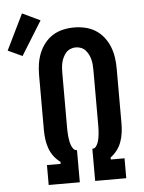

<svg xmlns="http://www.w3.org/2000/svg" viewBox="-134 -877 691 922"><g transform="rotate(-5 211.5 -416.0)"><path d="M63 0V-96H129V-106Q111 -119 97.5 -137Q84 -155 76.5 -176Q69 -197 66 -219.5Q63 -242 63 -264V-530Q63 -557 67 -583.5Q71 -610 81 -635Q91 -660 108 -681.5Q125 -703 147.5 -717Q170 -731 196.5 -737Q223 -743 250 -743Q277 -743 303.5 -737Q330 -731 352.5 -717Q375 -703 392 -681.5Q409 -660 419 -635Q429 -610 433 -583.5Q437 -557 437 -530V-264Q437 -242 434 -219.5Q431 -197 423.5 -176Q416 -155 402.5 -137Q389 -119 371 -106V-96H437V0H287V-155Q298 -155 304.5 -163.5Q311 -172 314.5 -182Q318 -192 320 -202Q322 -212 323 -222.5Q324 -233 324.5 -243.5Q325 -254 325 -264V-530Q325 -543 324 -556Q323 -569 320 -581.5Q317 -594 311 -606Q305 -618 296.5 -627.5Q288 -637 275.5 -642Q263 -647 250 -647Q237 -647 224.5 -642Q212 -637 203.5 -627.5Q195 -618 189 -606Q183 -594 180 -581.5Q177 -569 176 -556Q175 -543 175 -530V-264Q175 -254 175.5 -243.5Q176 -233 177 -222.5Q178 -212 180 -202Q182 -192 185.5 -182Q189 -172 195.5 -163.5Q202 -155 213 -155V0ZM-8 -628 -77 -660 7 -832 93 -791Z"/></g></svg>

Font: Iosevka Gothic
Style: Bold
Weight: 700
Monospace: yes
Designer: Belleve Invis
Foundry: Belleve Invis
Version: Version 15.5.1; ttfautohint (v1.8.4)